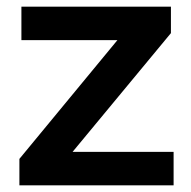

<svg xmlns="http://www.w3.org/2000/svg" viewBox="-20 -554 572 574"><path d="M197 -100 491 -455V-534H44V-434H331L38 -79V0H499V-100Z"/></svg>

Font: Montserrat Lite SemiBold
Style: Regular
Weight: 600
Designer: Julieta Ulanovsky
Foundry: Julieta Ulanovsky
Version: Version 7.200;PS 007.200;hotconv 1.0.88;makeotf.lib2.5.64775